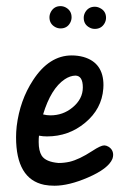

<svg xmlns="http://www.w3.org/2000/svg" viewBox="-20 -591 384 618"><path d="M139.2 -535.2Q139.2 -544.4 144 -553.2Q154.3 -571.3 174.8 -571.3Q183.6 -571.3 191.9 -566.9Q210.4 -556.6 210.4 -535.2Q210.4 -526.4 206.1 -518.1Q196.3 -499.5 174.8 -499.5Q166 -499.5 157.7 -503.9Q139.2 -514.2 139.2 -535.2ZM249.5 -533.7Q249.5 -542.5 253.9 -550.8Q264.2 -569.3 285.2 -569.3Q293.9 -569.3 302.2 -564.9Q321.3 -555.2 321.3 -533.7Q321.3 -524.9 316.9 -516.6Q306.6 -498 285.2 -498Q275.9 -498 268.1 -502.4Q249.5 -512.2 249.5 -533.7ZM31.7 -149.4Q31.7 -166 33.7 -184.6Q43.9 -268.1 86.4 -333Q138.2 -412.6 210.9 -412.6Q230.5 -412.6 248.5 -407.7Q313 -389.2 313 -316.9Q313 -311.5 312.5 -305.7Q307.6 -240.2 253.9 -195.8Q201.2 -151.9 131.3 -151.9Q118.2 -151.9 105.5 -154.3Q104.5 -147 104.5 -133.8Q104.5 -105.5 114.3 -89.8Q127.4 -69.8 168.5 -66.4Q186.5 -66.4 204.1 -70.3Q234.9 -77.6 276.9 -105Q304.2 -123 315.4 -123Q321.8 -123 328.6 -119.1Q344.2 -109.9 344.2 -92.3Q344.2 -86.4 341.8 -79.6Q328.6 -47.9 262.7 -19.5Q201.7 6.8 155.3 6.8Q137.7 6.8 122.6 3.9Q31.7 -14.6 31.7 -149.4ZM188.5 -335.9Q144 -306.2 118.7 -222.7Q130.9 -219.7 142.1 -219.7Q182.6 -219.7 212.9 -244.6Q246.6 -272 246.6 -309.6Q246.6 -347.2 222.7 -347.7Q205.6 -347.2 188.5 -335.9Z"/></svg>

Font: Vibur
Style: Medium
Weight: 400
Version: Version 1.004